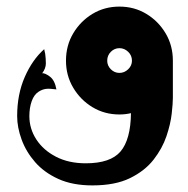

<svg xmlns="http://www.w3.org/2000/svg" viewBox="-20 -347 569 582"><path d="M260 215Q200 215 157 195.5Q114 176 86.5 144.5Q59 113 45.5 76Q32 39 32 5Q32 -61 55 -113.5Q78 -166 114 -198Q115 -194 115.5 -190.5Q116 -187 117 -184Q119 -169 119 -154.5Q119 -140 108 -125Q116 -126 131 -115Q146 -104 151 -76Q130 -79 119 -77.5Q108 -76 97 -69Q83 -60 76 -40Q69 -20 69 5Q69 43 90 75.5Q111 108 149.5 128Q188 148 240 148Q315 148 345.5 112Q376 76 377 -4Q360 0 342 0Q297 0 260.5 -22Q224 -44 202 -81Q180 -118 180 -163Q180 -209 202 -246Q224 -283 260.5 -305Q297 -327 342 -327Q387 -327 423.5 -305Q460 -283 482 -246Q504 -209 504 -163V-50Q504 -34 500.5 -2.5Q497 29 484.5 66Q472 103 445.5 137Q419 171 374 193Q329 215 260 215ZM342 -126Q357 -126 368.5 -137Q380 -148 380 -163Q380 -179 368.5 -190Q357 -201 342 -201Q327 -201 316 -190Q305 -179 305 -163Q305 -148 316 -137Q327 -126 342 -126Z"/></svg>

Font: Reem Kufi SemiBold
Style: Regular
Weight: 600
Designer: Khaled Hosny
Version: Version 1.001